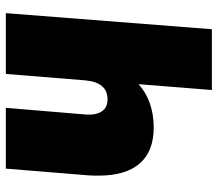

<svg xmlns="http://www.w3.org/2000/svg" viewBox="-64 -681 745 657"><g transform="rotate(90 308.5 -352.5)"><path d="M581 -317Q581 -294 580 -282L557 0H349L372 -275Q374 -309 361 -328.5Q348 -348 320 -348Q262 -348 255 -272L233 0H25L80 -705H288L268 -454Q295 -479 333 -492.5Q371 -506 416 -506Q498 -506 539.5 -458Q581 -410 581 -317Z"/></g></svg>

Font: Nunito Sans Heavy Heavy
Style: Italic
Weight: 400
Italic angle: -4.541°
Designer: Vernon Adams
Foundry: Vernon Adams
Version: Version 2.002